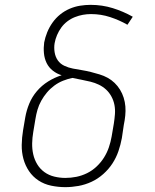

<svg xmlns="http://www.w3.org/2000/svg" viewBox="-20 -763 640 791"><path d="M249 8Q220 8 191 2Q162 -4 138.5 -19.5Q115 -35 99.5 -58Q84 -81 76.5 -108.5Q69 -136 69.5 -166Q70 -196 75 -226L84 -279Q89 -308 100.5 -336Q112 -364 132 -387.5Q152 -411 178.5 -427.5Q205 -444 234 -453Q214 -459 197.5 -472Q181 -485 172 -503.5Q163 -522 161 -544Q159 -566 162 -588Q166 -609 174.5 -630Q183 -651 196.5 -670Q210 -689 228 -703.5Q246 -718 267 -727Q288 -736 310 -739.5Q332 -743 353 -743Q401 -743 444.5 -729.5Q488 -716 527 -694L505 -661Q472 -680 434 -692.5Q396 -705 355 -705Q338 -705 321.5 -702Q305 -699 288.5 -692.5Q272 -686 257.5 -675Q243 -664 232.5 -649.5Q222 -635 215 -618.5Q208 -602 205 -585Q202 -567 205 -548Q208 -529 218 -514.5Q228 -500 245 -492Q262 -484 280.5 -480.5Q299 -477 317.5 -474Q336 -471 354 -466.5Q372 -462 390 -456.5Q408 -451 423.5 -442.5Q439 -434 452 -421.5Q465 -409 474.5 -393.5Q484 -378 489.5 -360.5Q495 -343 496.5 -324.5Q498 -306 496 -286.5Q494 -267 490 -248L482 -194Q477 -167 468 -140.5Q459 -114 443.5 -90Q428 -66 405.5 -46Q383 -26 357 -14Q331 -2 303.5 3Q276 8 249 8ZM249 -30Q272 -30 294.5 -34.5Q317 -39 338.5 -49.5Q360 -60 378 -77Q396 -94 408.5 -114Q421 -134 428.5 -156Q436 -178 440 -201L449 -254Q452 -273 453.5 -292.5Q455 -312 451.5 -330.5Q448 -349 439 -365.5Q430 -382 417 -394Q404 -406 387.5 -414Q371 -422 352.5 -426.5Q334 -431 315.5 -434.5Q297 -438 278 -442Q259 -438 240 -430.5Q221 -423 204 -410.5Q187 -398 173.5 -382Q160 -366 150 -348Q140 -330 134.5 -311Q129 -292 126 -273L117 -219Q113 -196 112.5 -172.5Q112 -149 117 -127Q122 -105 133.5 -86Q145 -67 163 -54Q181 -41 203.5 -35.5Q226 -30 249 -30Z"/></svg>

Font: Iosevka Curly Slab XLtEx
Style: Italic
Weight: 200
Width: 7
Italic angle: -9°
Monospace: yes
Designer: Belleve Invis
Foundry: Belleve Invis
Version: Version 11.1.0; ttfautohint (v1.8.3)